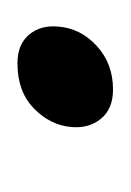

<svg xmlns="http://www.w3.org/2000/svg" viewBox="15 -157 150 220"><g transform="rotate(90 90.0 -47.0)"><path d="M52.5 8Q31 8 19.8 -5.2Q8.5 -18.5 10.5 -39Q12.5 -64.5 32.8 -83Q53 -101.5 82.5 -101.5Q105 -101.5 116.2 -87.5Q127.5 -73.5 125.5 -53.5Q123.5 -29.5 104.2 -10.8Q85 8 52.5 8Z"/></g></svg>

Font: Fraunces 144pt
Style: Italic
Weight: 400
Italic angle: -16°
Version: Version 1.000;[b76b70a41]